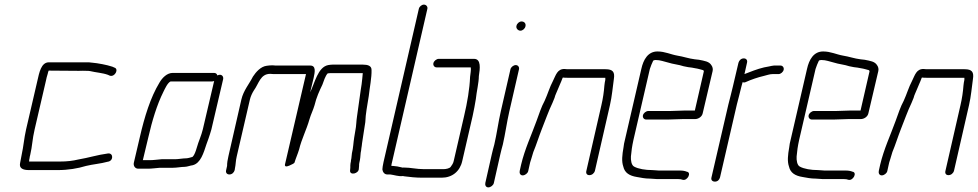

<svg xmlns="http://www.w3.org/2000/svg" viewBox="-20 -748 4237 832"><path d="M142 -398 93 -187C84 -147 82 -114 74 -78C71 -66 70 -53 67 -41C62 -18 81 -11 105 -11H231C275 -11 317 -18 353 -29C381 -36 418 -39 446 -47C473 -50 472 -86 448 -83C402 -77 363 -64 320 -57C295 -51 271 -48 239 -48H106C106 -53 107 -58 108 -62C108 -67 110 -72 111 -77C120 -115 120 -145 130 -187L179 -398C181 -407 183 -418 187 -429C188 -434 189 -438 191 -442L322 -441C332 -442 346 -441 356 -441C360 -441 365 -441 370 -440C395 -434 425 -432 447 -424L456 -420C478 -413 496 -449 476 -455L467 -459L446 -465C434 -468 414 -472 400 -474L383 -476C376 -477 370 -477 365 -478H192C158 -478 150 -433 142 -398Z M738 -58H680C666 -57 646 -54 631 -54H599L623 -154C639 -224 660 -294 688 -350C695 -364 706 -389 719 -395H899C902 -395 905 -396 908 -397L859 -188C854 -169 853 -167 847 -150L839 -128C833 -111 826 -78 814 -68C807 -66 794 -62 787 -62C772 -62 753 -58 738 -58ZM579 -17H623C637 -17 659 -20 673 -21H730C746 -21 765 -25 780 -25C791 -25 805 -31 815 -32C850 -41 862 -85 875 -124L883 -146C889 -163 890 -167 896 -187L947 -405C949 -415 943 -424 933 -424C930 -424 925 -423 922 -421C920 -428 915 -432 908 -432H728C704 -432 683 -411 671 -390C632 -326 606 -241 586 -154L560 -43C557 -30 565 -17 579 -17Z M997 -11 998 -18C1002 -36 1001 -51 1006 -71L1063 -317C1066 -330 1073 -345 1080 -356C1102 -386 1108 -428 1151 -428C1160 -427 1167 -427 1173 -427H1306L1215 -36C1213 -27 1219 -24 1233 -30C1247 -36 1254 -40 1256 -43C1262 -63 1270 -80 1276 -100C1287 -146 1308 -185 1321 -231C1327 -252 1337 -271 1343 -292C1351 -326 1364 -354 1377 -381C1382 -395 1390 -420 1400 -430C1405 -431 1410 -431 1413 -431H1552C1551 -414 1549 -402 1547 -383L1543 -357C1537 -320 1533 -280 1527 -243C1524 -226 1524 -201 1520 -183L1515 -153C1511 -129 1511 -108 1505 -84C1503 -73 1504 -65 1501 -54C1501 -49 1500 -45 1499 -41C1498 -36 1498 -29 1498 -21L1497 -10C1494 14 1536 5 1535 -18L1536 -29C1536 -34 1536 -39 1537 -42C1541 -58 1542 -72 1543 -86C1545 -93 1545 -99 1546 -106C1547 -115 1548 -114 1549 -128C1553 -158 1559 -189 1563 -219C1564 -255 1572 -292 1578 -332C1582 -370 1591 -411 1590 -445C1590 -463 1574 -468 1552 -468H1421C1415 -468 1409 -467 1402 -466C1357 -457 1344 -388 1324 -348L1339 -410C1345 -437 1350 -464 1324 -464H1181C1176 -464 1169 -464 1161 -465C1151 -465 1143 -464 1136 -463C1110 -460 1089 -436 1076 -416C1060 -384 1035 -356 1026 -317L970 -72C966 -55 964 -42 964 -29L960 -11C957 0 963 8 974 8C985 8 994 0 997 -11Z M1872 -456H2020C2022 -447 2018 -425 2017 -415C2015 -363 2005 -304 1991 -245L1946 -50C1944 -40 1938 -32 1933 -25C1928 -18 1912 -15 1902 -15H1817C1784 -15 1760 -22 1730 -22C1726 -21 1722 -22 1719 -23C1708 -26 1696 -28 1683 -29H1676C1676 -34 1677 -39 1679 -46L1832 -710C1834 -719 1827 -728 1817 -728C1807 -728 1797 -719 1795 -710L1642 -46C1639 -31 1637 -21 1637 -14C1638 -4 1645 8 1658 8H1671C1688 10 1706 17 1724 15C1727 15 1729 15 1732 16C1754 19 1782 22 1809 22H1894C1939 22 1973 -5 1983 -50L2028 -245C2034 -272 2038 -295 2042 -319C2045 -350 2055 -390 2055 -418C2060 -450 2066 -493 2034 -493H1881C1872 -493 1860 -484 1858 -474C1856 -464 1863 -456 1872 -456Z M2192 -448 2150 -265C2139 -217 2133 -169 2122 -122C2118 -107 2114 -93 2111 -79L2083 45C2081 55 2086 64 2096 64C2106 64 2118 55 2120 45L2148 -79C2151 -93 2155 -107 2159 -122C2170 -170 2176 -217 2187 -265L2229 -448C2231 -457 2225 -466 2215 -466C2205 -466 2194 -457 2192 -448ZM2218 -636C2215 -625 2225 -615 2235 -615C2245 -615 2255 -624 2257 -634C2260 -646 2252 -655 2240 -655C2230 -655 2220 -646 2218 -636Z M2269 -7 2275 -34C2276 -39 2278 -48 2282 -59C2285 -70 2288 -80 2291 -89C2304 -120 2315 -156 2328 -189C2343 -226 2357 -267 2374 -302L2383 -324C2386 -337 2393 -349 2397 -360C2403 -376 2411 -391 2417 -408C2417 -409 2418 -410 2419 -412C2426 -411 2432 -411 2439 -411H2603V-402C2601 -394 2600 -386 2599 -377C2597 -350 2593 -322 2586 -292L2521 -8C2518 3 2523 11 2534 11C2545 11 2555 3 2558 -8L2623 -292C2632 -331 2635 -370 2640 -405C2645 -436 2636 -448 2604 -448H2447C2440 -448 2434 -448 2427 -449C2395 -450 2389 -423 2376 -397C2362 -371 2353 -339 2340 -311C2326 -286 2315 -251 2305 -224C2283 -163 2254 -102 2238 -34L2232 -7C2230 3 2235 12 2245 12C2255 12 2267 3 2269 -7Z M2806 -11C2777 -11 2746 -16 2728 -26C2716 -32 2713 -54 2714 -70C2716 -93 2719 -115 2725 -142L2796 -449C2798 -457 2807 -478 2810 -484C2811 -487 2818 -488 2821 -488C2842 -488 2857 -481 2875 -477C2896 -470 2922 -468 2942 -461L2962 -457C2967 -456 2972 -456 2978 -455L2994 -452C3003 -451 3019 -446 3027 -444C3028 -444 3030 -441 3030 -439L2991 -269H2946C2933 -269 2899 -267 2884 -267H2789C2780 -267 2768 -258 2766 -248C2764 -238 2771 -230 2780 -230H2875C2889 -230 2925 -232 2938 -232H2992C3006 -232 3022 -242 3025 -257L3068 -440C3070 -449 3068 -458 3063 -465C3053 -482 3033 -484 3009 -489L2991 -491C2965 -494 2941 -503 2915 -507C2886 -512 2862 -525 2829 -525C2788 -525 2768 -490 2759 -449L2688 -142C2685 -131 2683 -120 2682 -110C2676 -76 2673 -49 2681 -26C2687 1 2708 14 2740 19C2758 22 2774 26 2797 26C2808 26 2816 28 2827 28H2919C2928 28 2932 29 2938 31C2959 37 2978 -1 2956 -4C2949 -7 2939 -9 2927 -9H2835C2825 -9 2817 -11 2806 -11Z M3180 -476 3156 -374C3151 -351 3142 -319 3136 -294L3063 21C3060 32 3067 39 3078 39C3089 39 3097 32 3100 21L3173 -295C3179 -320 3188 -351 3193 -374L3198 -392C3203 -390 3207 -390 3213 -393C3235 -403 3264 -413 3290 -419C3303 -422 3315 -427 3328 -427H3354C3363 -427 3374 -436 3376 -446C3378 -456 3371 -464 3362 -464H3334C3327 -463 3319 -462 3312 -460L3291 -456C3261 -449 3232 -437 3206 -427L3217 -476C3220 -487 3214 -495 3203 -495C3192 -495 3183 -487 3180 -476Z M3524 -11C3495 -11 3464 -16 3446 -26C3434 -32 3431 -54 3432 -70C3434 -93 3437 -115 3443 -142L3514 -449C3516 -457 3525 -478 3528 -484C3529 -487 3536 -488 3539 -488C3560 -488 3575 -481 3593 -477C3614 -470 3640 -468 3660 -461L3680 -457C3685 -456 3690 -456 3696 -455L3712 -452C3721 -451 3737 -446 3745 -444C3746 -444 3748 -441 3748 -439L3709 -269H3664C3651 -269 3617 -267 3602 -267H3507C3498 -267 3486 -258 3484 -248C3482 -238 3489 -230 3498 -230H3593C3607 -230 3643 -232 3656 -232H3710C3724 -232 3740 -242 3743 -257L3786 -440C3788 -449 3786 -458 3781 -465C3771 -482 3751 -484 3727 -489L3709 -491C3683 -494 3659 -503 3633 -507C3604 -512 3580 -525 3547 -525C3506 -525 3486 -490 3477 -449L3406 -142C3403 -131 3401 -120 3400 -110C3394 -76 3391 -49 3399 -26C3405 1 3426 14 3458 19C3476 22 3492 26 3515 26C3526 26 3534 28 3545 28H3637C3646 28 3650 29 3656 31C3677 37 3696 -1 3674 -4C3667 -7 3657 -9 3645 -9H3553C3543 -9 3535 -11 3524 -11Z M3825 -7 3831 -34C3832 -39 3834 -48 3838 -59C3841 -70 3844 -80 3847 -89C3860 -120 3871 -156 3884 -189C3899 -226 3913 -267 3930 -302L3939 -324C3942 -337 3949 -349 3953 -360C3959 -376 3967 -391 3973 -408C3973 -409 3974 -410 3975 -412C3982 -411 3988 -411 3995 -411H4159V-402C4157 -394 4156 -386 4155 -377C4153 -350 4149 -322 4142 -292L4077 -8C4074 3 4079 11 4090 11C4101 11 4111 3 4114 -8L4179 -292C4188 -331 4191 -370 4196 -405C4201 -436 4192 -448 4160 -448H4003C3996 -448 3990 -448 3983 -449C3951 -450 3945 -423 3932 -397C3918 -371 3909 -339 3896 -311C3882 -286 3871 -251 3861 -224C3839 -163 3810 -102 3794 -34L3788 -7C3786 3 3791 12 3801 12C3811 12 3823 3 3825 -7Z"/></svg>

Font: Electronic
Style: SeLtIt
Weight: 300
Version: Version 1.011